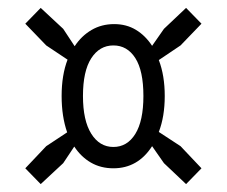

<svg xmlns="http://www.w3.org/2000/svg" viewBox="-20 -613 575 486"><path d="M44 -187 97 -243 150 -278Q136 -318 136 -370Q136 -423 151 -462L97 -498L44 -553L83 -593L140 -540L169 -496Q186 -522 211.5 -537Q237 -552 269 -552Q300 -552 324 -537.5Q348 -523 365 -497L395 -540L451 -593L490 -553L437 -498L382 -461Q397 -422 397 -370Q397 -318 382 -279L437 -243L490 -187L451 -147L395 -200L365 -243Q329 -187 267 -187Q235 -187 210 -201.5Q185 -216 168 -242L140 -200L83 -147ZM190 -370Q190 -308 211 -274.5Q232 -241 267 -241Q302 -241 322.5 -274Q343 -307 343 -370Q343 -434 322.5 -466Q302 -498 267 -498Q232 -498 211 -465.5Q190 -433 190 -370Z"/></svg>

Font: Encode Sans Compressed
Style: Regular
Weight: 400
Designer: Pablo Impallari, Andres Torresi
Foundry: Pablo Impallari, Andres Torresi
Version: Version 1.000; ttfautohint (v1.00) -l 8 -r 50 -G 200 -x 14 -